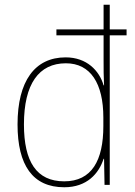

<svg xmlns="http://www.w3.org/2000/svg" viewBox="-20 -780 568 810"><path d="M251 10C347 10 397 -48 417 -110H419L421 0H443V-631H514V-656H443V-760H417V-656H218V-631H417V-526C417 -491 417 -457 419 -420H417C399 -482 346 -538 257 -538C127 -538 54 -438 54 -255C54 -83 118 10 251 10ZM251 -15C134 -15 81 -98 81 -255C81 -426 144 -513 258 -513C362 -513 416 -428 416 -284V-248C416 -103 367 -15 251 -15Z"/></svg>

Font: Noto Sans Gujarati UI SemiCondensed Thin
Style: Regular
Weight: 100
Width: 4
Designer: Jelle Bosma - Monotype Design Team, Universal Thirst
Foundry: Monotype Imaging Inc.
Version: Version 2.106